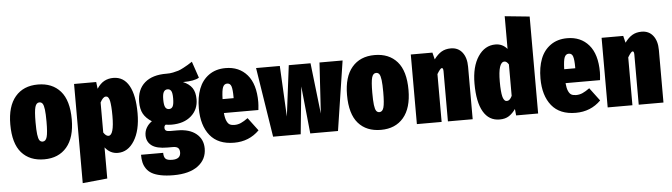

<svg xmlns="http://www.w3.org/2000/svg" viewBox="-55 -1002 5137 1468"><g transform="rotate(-5 2513.5 -268.0)"><path d="M485.8 -266.1Q485.8 -127 423.3 -53.5Q360.8 20 250 20Q138.7 20 76.4 -51Q14.2 -122.1 14.2 -268.1Q14.2 -407.2 76.7 -480.7Q139.2 -554.2 250 -554.2Q360.8 -554.2 423.3 -482.9Q485.8 -411.6 485.8 -266.1ZM250 -417Q226.6 -417 217.3 -384.8Q208 -352.5 208 -268.1Q208 -208 212.2 -175Q216.3 -142.1 225.1 -129.2Q233.9 -116.2 250 -116.2Q273.4 -116.2 282.7 -148.4Q292 -180.7 292 -266.1Q292 -325.7 287.8 -358.4Q283.7 -391.1 274.9 -404.1Q266.1 -417 250 -417Z M829.1 -554.2Q908.7 -554.2 950 -480.7Q991.2 -407.2 991.2 -269Q991.2 -137.7 942.1 -58.8Q893.1 20 814.9 20Q756.3 20 716.8 -30.8V208L526.9 227.1V-534.2H696.8L703.1 -481.9Q729.5 -521.5 760.3 -537.8Q791 -554.2 829.1 -554.2ZM754.9 -116.2Q797.9 -116.2 797.9 -266.1Q797.9 -305.7 795.7 -334Q793.5 -362.3 790.3 -378.2Q787.1 -394 781.7 -403.1Q776.4 -412.1 771.5 -414.6Q766.6 -417 759.8 -417Q738.3 -417 716.8 -375V-145Q735.4 -116.2 754.9 -116.2Z M1439 -625 1481.9 -499Q1445.8 -476.1 1357.9 -476.1Q1405.3 -456.1 1427.5 -423.3Q1449.7 -390.6 1449.7 -335.9Q1449.7 -257.8 1393.8 -208.5Q1337.9 -159.2 1242.7 -159.2Q1222.2 -159.2 1197.8 -163.1Q1186 -155.8 1186 -140.1Q1186 -125.5 1195.1 -118.7Q1204.1 -111.8 1231 -111.8H1281.7Q1375.5 -111.8 1427.2 -69.3Q1479 -26.9 1479 43.9Q1479 127.4 1412.6 177.2Q1346.2 227.1 1224.1 227.1Q1168 227.1 1126.2 218.5Q1084.5 210 1058.6 195.1Q1032.7 180.2 1017.1 157.2Q1001.5 134.3 995.6 108.9Q989.7 83.5 989.7 49.8H1159.7Q1159.7 81.1 1172.9 95Q1186 108.9 1225.1 108.9Q1289.1 108.9 1289.1 57.1Q1289.1 34.2 1277.1 23.2Q1265.1 12.2 1237.8 12.2H1195.8Q1112.8 12.2 1075 -16.6Q1037.1 -45.4 1037.1 -95.2Q1037.1 -127.4 1053 -154.1Q1068.8 -180.7 1094.7 -198.2Q1049.8 -227.1 1030.3 -262.5Q1010.7 -297.9 1010.7 -353Q1010.7 -448.7 1070.3 -500.5Q1129.9 -552.2 1238.8 -550.8Q1263.7 -550.3 1288.3 -555.4Q1313 -560.5 1329.3 -565.7Q1345.7 -570.8 1370.6 -584.2Q1395.5 -597.7 1404.3 -603Q1413.1 -608.4 1439 -625ZM1234.9 -431.2Q1215.8 -431.2 1205.8 -414.3Q1195.8 -397.5 1195.8 -356.9Q1195.8 -313 1205.3 -296.4Q1214.8 -279.8 1233.9 -279.8Q1253.4 -279.8 1262.7 -297.1Q1272 -314.5 1272 -359.9Q1272 -400.9 1262.7 -416Q1253.4 -431.2 1234.9 -431.2Z M1918 -273.9Q1918 -253.4 1913.6 -212.9H1648.9Q1652.3 -173.3 1662.4 -151.4Q1672.4 -129.4 1686.3 -122.3Q1700.2 -115.2 1722.7 -115.2Q1748 -115.2 1771.7 -125.7Q1795.4 -136.2 1825.7 -158.2L1900.9 -58.1Q1822.8 20 1708 20Q1585 20 1522.9 -56.6Q1460.9 -133.3 1460.9 -265.1Q1460.9 -350.6 1485.6 -414.8Q1510.3 -479 1563 -516.6Q1615.7 -554.2 1690.9 -554.2Q1794.9 -554.2 1856.4 -482.9Q1918 -411.6 1918 -273.9ZM1732.9 -319.8V-328.1Q1732.9 -385.3 1724.9 -410.2Q1716.8 -435.1 1692.9 -435.1Q1670.4 -435.1 1660.2 -411.4Q1649.9 -387.7 1647.9 -319.8Z M2587.9 -534.2 2505.9 0H2293L2255.9 -363.8L2219.7 0H2007.8L1923.8 -534.2H2106L2126 -144L2174.8 -534.2H2341.8L2386.7 -144L2410.6 -534.2Z M3070.3 -266.1Q3070.3 -127 3007.8 -53.5Q2945.3 20 2834.5 20Q2723.1 20 2660.9 -51Q2598.6 -122.1 2598.6 -268.1Q2598.6 -407.2 2661.1 -480.7Q2723.6 -554.2 2834.5 -554.2Q2945.3 -554.2 3007.8 -482.9Q3070.3 -411.6 3070.3 -266.1ZM2834.5 -417Q2811 -417 2801.8 -384.8Q2792.5 -352.5 2792.5 -268.1Q2792.5 -208 2796.6 -175Q2800.8 -142.1 2809.6 -129.2Q2818.4 -116.2 2834.5 -116.2Q2857.9 -116.2 2867.2 -148.4Q2876.5 -180.7 2876.5 -266.1Q2876.5 -325.7 2872.3 -358.4Q2868.2 -391.1 2859.4 -404.1Q2850.6 -417 2834.5 -417Z M3419.4 -554.2Q3475.6 -554.2 3507.6 -513.4Q3539.6 -472.7 3539.6 -402.8V0H3349.6V-384.8Q3349.6 -410.2 3338.4 -410.2Q3327.1 -410.2 3301.3 -367.2V0H3111.3V-534.2H3277.3L3290.5 -481Q3318.4 -519 3348.6 -536.6Q3378.9 -554.2 3419.4 -554.2Z M3852.1 -763.2 4042 -744.1V0H3873L3868.2 -49.8Q3845.2 -17.1 3816.9 1.5Q3788.6 20 3745.1 20Q3663.1 20 3620.1 -54.2Q3577.1 -128.4 3577.1 -269Q3577.1 -399.9 3628.7 -477.1Q3680.2 -554.2 3762.2 -554.2Q3816.4 -554.2 3852.1 -512.2ZM3813 -116.2Q3835.4 -116.2 3852.1 -151.9V-393.1Q3836.9 -418 3819.8 -418Q3771 -418 3771 -268.1Q3771 -228.5 3773.4 -200Q3775.9 -171.4 3779.8 -155.5Q3783.7 -139.6 3789.6 -130.6Q3795.4 -121.6 3800.8 -118.9Q3806.2 -116.2 3813 -116.2Z M4540 -273.9Q4540 -253.4 4535.6 -212.9H4271Q4274.4 -173.3 4284.4 -151.4Q4294.4 -129.4 4308.3 -122.3Q4322.3 -115.2 4344.7 -115.2Q4370.1 -115.2 4393.8 -125.7Q4417.5 -136.2 4447.8 -158.2L4522.9 -58.1Q4444.8 20 4330.1 20Q4207 20 4145 -56.6Q4083 -133.3 4083 -265.1Q4083 -350.6 4107.7 -414.8Q4132.3 -479 4185.1 -516.6Q4237.8 -554.2 4313 -554.2Q4417 -554.2 4478.5 -482.9Q4540 -411.6 4540 -273.9ZM4355 -319.8V-328.1Q4355 -385.3 4346.9 -410.2Q4338.9 -435.1 4314.9 -435.1Q4292.5 -435.1 4282.2 -411.4Q4272 -387.7 4270 -319.8Z M4883.8 -554.2Q4939.9 -554.2 4971.9 -513.4Q5003.9 -472.7 5003.9 -402.8V0H4814V-384.8Q4814 -410.2 4802.7 -410.2Q4791.5 -410.2 4765.6 -367.2V0H4575.7V-534.2H4741.7L4754.9 -481Q4782.7 -519 4813 -536.6Q4843.3 -554.2 4883.8 -554.2Z"/></g></svg>

Font: Fira Sans Compressed Heavy
Style: Regular
Weight: 900
Width: 1
Designer: Carrois Corporate & Edenspiekermann AG
Foundry: Carrois Corporate GbR & Edenspiekermann AG
Version: Version 4.203;PS 004.203;hotconv 1.0.88;makeotf.lib2.5.64775